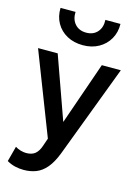

<svg xmlns="http://www.w3.org/2000/svg" viewBox="-143 -837 818 1137"><g transform="rotate(15 266.0 -268.0)"><path d="M119 224Q92 224 66 218Q40 212 15 197.5L40 103.5Q55.5 113.5 74 118.5Q92.5 123.5 107 123.5Q142 123.5 162 107Q182 90.5 193.5 56L210 8L15 -495H135.5L272.5 -111L406 -495H522.5L308.5 71.5Q285.5 131 257 164.2Q228.5 197.5 194 210.8Q159.5 224 119 224ZM266 -580Q210.5 -580 168.5 -603Q126.5 -626 103.5 -666.5Q80.5 -707 82 -759.5H174Q172 -713.5 197.2 -685.2Q222.5 -657 266 -657Q309.5 -657 334.5 -685.2Q359.5 -713.5 357 -759.5H449.5Q450.5 -707.5 427.2 -667Q404 -626.5 362.2 -603.2Q320.5 -580 266 -580Z"/></g></svg>

Font: Geologica Roman
Style: Regular
Weight: 400
Designer: Sindre Bremnes, Frode Helland
Foundry: Monokrom Skriftforlag AS
Version: Version 1.010;gftools[0.9.28]